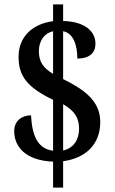

<svg xmlns="http://www.w3.org/2000/svg" viewBox="-20 -780 527 879"><path d="M223 -40V79H269V-42C374 -56 439 -121 439 -221C439 -317 369 -368 269 -418V-637C317 -628 334 -571 334 -512C392 -512 417 -540 417 -580C417 -635 371 -681 269 -684V-760H223V-683C130 -671 65 -613 65 -520C65 -434 102 -381 223 -323V-90C151 -99 127 -161 122 -252C80 -252 45 -227 45 -180C45 -108 97 -45 223 -40ZM223 -637V-442C179 -468 158 -496 158 -546C158 -595 185 -629 223 -637ZM269 -91V-303C322 -272 342 -240 342 -191C342 -140 317 -102 269 -91Z"/></svg>

Font: Noto Serif Bengali Condensed
Style: Regular
Weight: 400
Width: 3
Designer: Juan Bruce, Universal Thirst, Indian Type Foundry and the Monotype Design Team.
Foundry: Monotype Imaging Inc.
Version: Version 2.003